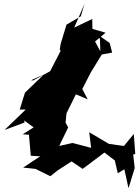

<svg xmlns="http://www.w3.org/2000/svg" viewBox="-20 -891 740 1022"><path d="M108 -250 159 -213 101 -176 134 -174 144 -62 194 -59 103 1 169 8 248 47 287 16 361 -32 420 8 536 -79 591 -37 607 31 642 10 664 111 697 4 689 -68 700 -72 692 -178 640 -114 560 -125 455 -187 465 -104 366 -130 295 -114 343 -213 329 -238 334 -288 384 -389 447 -362 418 -417 463 -505 522 -601 577 -611 564 -662 483 -719 512 -684 514 -618 486 -670 542 -717 472 -737 471 -790 375 -744 430 -871 410 -804 334 -760 303 -658 298 -627 303 -621 247 -512 157 -463 145 -464 213 -494 113 -398 85 -308H117L4 -199L111 -239Z"/></svg>

Font: Hussar Lance
Style: Italic
Weight: 700
Foundry: Cannot Into Space Fonts, PlusOne Fonts
Version: Version 2.27